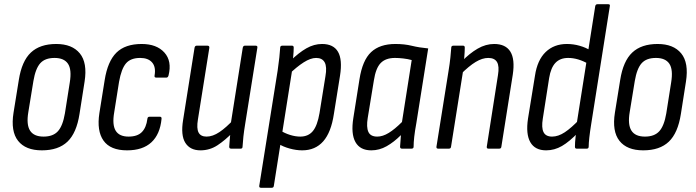

<svg xmlns="http://www.w3.org/2000/svg" viewBox="-20 -703 3290 908"><path d="M178 8Q101 8 65.5 -37Q30 -82 44 -170L69 -325Q83 -414 126 -454.5Q169 -495 246 -495Q321 -495 357.5 -450.5Q394 -406 380 -317L356 -164Q342 -74 299 -33Q256 8 178 8ZM186 -57Q231 -57 254 -82.5Q277 -108 287 -167L310 -313Q320 -374 301.5 -401.5Q283 -429 238 -429Q193 -429 170.5 -404Q148 -379 138 -320L114 -173Q104 -114 122 -85.5Q140 -57 186 -57Z M581 8Q502 8 469.5 -38Q437 -84 450 -168L475 -324Q489 -413 530.5 -454Q572 -495 650 -495Q721 -495 757.5 -454.5Q794 -414 777 -346Q774 -336 767 -336H719Q709 -336 711 -346Q718 -386 699.5 -407.5Q681 -429 643 -429Q598 -429 576 -403.5Q554 -378 543 -316L520 -171Q510 -113 527 -85Q544 -57 588 -57Q630 -57 651 -78.5Q672 -100 677 -141Q678 -151 687 -151H736Q745 -151 744 -141Q737 -68 696 -30Q655 8 581 8Z M928 8Q879 8 856.5 -27.5Q834 -63 846 -136L900 -477Q902 -487 910 -487H961Q971 -487 970 -477L916 -138Q909 -96 919 -76.5Q929 -57 957 -57Q986 -57 1018 -78.5Q1050 -100 1088 -141L1082 -78Q1045 -40 1008.5 -16Q972 8 928 8ZM1073 0Q1064 0 1064 -9Q1065 -29 1067.5 -54.5Q1070 -80 1072 -98L1071 -116L1128 -477Q1130 -487 1138 -487H1189Q1199 -487 1197 -477L1140 -120Q1134 -84 1131 -56.5Q1128 -29 1127 -9Q1127 0 1118 0Z M1409 8Q1381 8 1350 -0.5Q1319 -9 1297 -23L1306 -86Q1326 -73 1351.5 -65Q1377 -57 1400 -57Q1438 -57 1459.5 -83Q1481 -109 1491 -168L1519 -342Q1527 -387 1515.5 -408Q1504 -429 1475 -429Q1449 -429 1416 -408Q1383 -387 1344 -349L1352 -414Q1393 -454 1429 -474.5Q1465 -495 1503 -495Q1557 -495 1578.5 -458Q1600 -421 1588 -345L1559 -164Q1546 -77 1508.5 -34.5Q1471 8 1409 8ZM1214 185Q1205 185 1206 176L1293 -369Q1298 -404 1301 -431Q1304 -458 1305 -477Q1305 -487 1315 -487H1361Q1369 -487 1369 -478Q1369 -460 1366.5 -434Q1364 -408 1362 -395V-374L1275 176Q1274 185 1265 185Z M1736 8Q1683 8 1661 -31Q1639 -70 1651 -145L1680 -328Q1694 -418 1735 -456.5Q1776 -495 1850 -495Q1893 -495 1927.5 -486.5Q1962 -478 2005 -474L1949 -121Q1942 -83 1939 -56Q1936 -29 1936 -9Q1936 0 1926 0H1881Q1872 0 1872 -9Q1873 -22 1874 -36Q1875 -50 1876 -64Q1843 -31 1808.5 -11.5Q1774 8 1736 8ZM1764 -57Q1790 -57 1818.5 -74.5Q1847 -92 1881 -126L1927 -419Q1909 -424 1887.5 -426.5Q1866 -429 1848 -429Q1804 -429 1780.5 -405Q1757 -381 1748 -322L1719 -145Q1712 -102 1722 -79.5Q1732 -57 1764 -57Z M2290 0Q2281 0 2282 -9L2335 -348Q2342 -390 2330.5 -409.5Q2319 -429 2289 -429Q2261 -429 2229.5 -410Q2198 -391 2157 -350L2163 -412Q2201 -451 2239 -473Q2277 -495 2317 -495Q2371 -495 2393.5 -459Q2416 -423 2405 -350L2351 -9Q2350 0 2341 0ZM2052 0Q2043 0 2044 -9L2101 -366Q2107 -402 2110 -431.5Q2113 -461 2114 -477Q2114 -487 2124 -487H2170Q2178 -487 2178 -478Q2178 -459 2175.5 -430.5Q2173 -402 2170 -385L2171 -374L2113 -9Q2112 0 2103 0Z M2563 8Q2510 8 2488 -30.5Q2466 -69 2477 -142L2510 -345Q2521 -419 2560.5 -457Q2600 -495 2661 -495Q2692 -495 2721.5 -486.5Q2751 -478 2773 -464L2764 -400Q2714 -429 2667 -429Q2629 -429 2607 -406Q2585 -383 2577 -334L2547 -142Q2540 -99 2550.5 -78Q2561 -57 2591 -57Q2620 -57 2651 -77.5Q2682 -98 2722 -140L2716 -78Q2673 -33 2637.5 -12.5Q2602 8 2563 8ZM2707 0Q2699 0 2699 -9Q2699 -29 2702 -55Q2705 -81 2707 -97V-116L2795 -674Q2797 -683 2805 -683H2857Q2866 -683 2864 -674L2776 -117Q2770 -80 2767 -52.5Q2764 -25 2764 -10Q2764 0 2755 0Z M3022 8Q2945 8 2909.5 -37Q2874 -82 2888 -170L2913 -325Q2927 -414 2970 -454.5Q3013 -495 3090 -495Q3165 -495 3201.5 -450.5Q3238 -406 3224 -317L3200 -164Q3186 -74 3143 -33Q3100 8 3022 8ZM3030 -57Q3075 -57 3098 -82.5Q3121 -108 3131 -167L3154 -313Q3164 -374 3145.5 -401.5Q3127 -429 3082 -429Q3037 -429 3014.5 -404Q2992 -379 2982 -320L2958 -173Q2948 -114 2966 -85.5Q2984 -57 3030 -57Z"/></svg>

Font: Sofia Sans Condensed
Style: Italic
Weight: 400
Italic angle: -9°
Designer: Botio Nikoltchev, Ani Petrova
Foundry: lettersoup
Version: Version 4.101